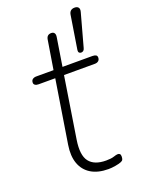

<svg xmlns="http://www.w3.org/2000/svg" viewBox="-138 -774 621 845"><g transform="rotate(-20 172.5 -351.5)"><path d="M220 8Q171 8 139 -11.5Q107 -31 94 -67Q81 -103 89 -153L136 -448H58Q48 -448 42 -452Q36 -456 36 -463Q36 -474 43 -479Q50 -484 60 -484H141L163 -620Q165 -631 171 -636Q177 -641 187 -641Q197 -641 201.5 -634.5Q206 -628 204 -616L183 -484H323Q334 -484 339.5 -480.5Q345 -477 345 -469Q345 -459 338.5 -453.5Q332 -448 321 -448H177L132 -162Q121 -92 144.5 -61.5Q168 -31 223 -31Q247 -31 260 -35.5Q273 -40 280 -40Q286 -40 289.5 -36.5Q293 -33 293 -25Q293 -16 290.5 -10.5Q288 -5 280 -2Q270 2 252.5 5Q235 8 220 8ZM282 -515Q276 -515 272.5 -519Q269 -523 270 -531L295 -688Q299 -711 322 -711Q334 -711 339.5 -704Q345 -697 341 -683L299 -530Q297 -522 292.5 -518.5Q288 -515 282 -515Z"/></g></svg>

Font: Nunito ExtraLight ExtraLight
Style: Italic
Weight: 250
Italic angle: -9°
Version: Version 3.602